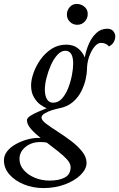

<svg xmlns="http://www.w3.org/2000/svg" viewBox="-116 -677 606 976"><path d="M90 24Q61 1 41 -22Q21 -45 21 -66Q21 -79 47 -93.5Q73 -108 122 -127Q109 -131 90 -144.5Q71 -158 56.5 -182.5Q42 -207 42 -243Q42 -271 54.5 -306.5Q67 -342 90 -374.5Q113 -407 146 -428.5Q179 -450 221 -450Q256 -450 279.5 -432Q303 -414 315 -385Q321 -420 335.5 -453.5Q350 -487 373.5 -509Q397 -531 429 -531Q449 -531 459.5 -519Q470 -507 470 -491Q470 -478 462.5 -464Q455 -450 438 -441Q432 -449 421.5 -454Q411 -459 397 -459Q380 -459 363.5 -438.5Q347 -418 336.5 -387Q326 -356 326 -322Q326 -304 319.5 -274.5Q313 -245 297.5 -213.5Q282 -182 254 -158Q226 -134 183 -126Q171 -124 150 -117.5Q129 -111 112 -101Q95 -91 95 -79Q95 -66 118 -48.5Q141 -31 175.5 -9Q210 13 244 38.5Q278 64 301 92.5Q324 121 324 151Q324 182 294.5 211.5Q265 241 215 260Q165 279 104 279Q52 279 6 260.5Q-40 242 -68 210Q-96 178 -96 138Q-96 113 -79.5 92Q-63 71 -36 56Q-9 41 21 32.5Q51 24 78 24ZM154 -155Q180 -155 199 -176Q218 -197 230.5 -229Q243 -261 249.5 -294.5Q256 -328 256 -353Q256 -419 216 -419Q195 -419 176 -398.5Q157 -378 143 -346.5Q129 -315 120.5 -281.5Q112 -248 112 -222Q112 -191 122.5 -173Q133 -155 154 -155ZM243 173Q243 154 225 134Q207 114 179 92Q151 70 122 48Q106 45 90 45Q44 45 13.5 70Q-17 95 -17 131Q-17 162 4.5 187Q26 212 61 226.5Q96 241 136 241Q185 241 214 225Q243 209 243 173ZM277 -551Q255 -551 239.5 -566Q224 -581 224 -603Q224 -624 238 -640.5Q252 -657 274 -657Q296 -657 313 -643Q330 -629 330 -606Q330 -584 315 -567.5Q300 -551 277 -551Z"/></svg>

Font: Sedan
Style: Italic
Weight: 400
Italic angle: -13.8°
Designer: Sebastian Salazar
Foundry: Sebastian Salazar
Version: Version 1.100; ttfautohint (v1.8.4.7-5d5b)